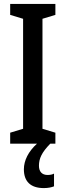

<svg xmlns="http://www.w3.org/2000/svg" viewBox="-20 -734 336 981"><path d="M179 113C179 76 193 45 237 0H263V-56L197 -76V-638L263 -658V-714H32V-658L98 -638V-76L32 -56V0H169C125 40 102 86 102 131C102 193 136 227 204 227C226 227 244 223 256 218V153C248 157 239 160 223 160C195 160 179 143 179 113Z"/></svg>

Font: Noto Sans Myanmar UI ExtraCondensed Medium
Style: Regular
Weight: 500
Width: 2
Designer: Monotype Design Team
Foundry: Monotype Imaging Inc.
Version: Version 2.103